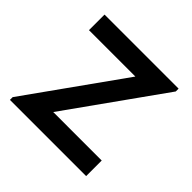

<svg xmlns="http://www.w3.org/2000/svg" viewBox="-141 -677 815 815"><g transform="rotate(45 266.0 -270.0)"><path d="M20 0V-16.5L326.5 -446.5H48V-540H492.5V-523L186.5 -93.5H477.5V0Z"/></g></svg>

Font: Manrope KiralyPet SmBd KiralyPet
Style: Regular
Weight: 600
Designer: Mikhail Sharanda
Foundry: Mikhail Sharanda
Version: Version 4.502